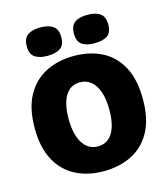

<svg xmlns="http://www.w3.org/2000/svg" viewBox="-109 -797 784 896"><g transform="rotate(-15 283.5 -348.5)"><path d="M282 14Q206 14 147 -16.5Q88 -47 55 -108.5Q22 -170 22 -263Q22 -360 56.5 -421.5Q91 -483 150.5 -512.5Q210 -542 285 -542Q363 -542 421.5 -511.5Q480 -481 512.5 -419.5Q545 -358 545 -264Q545 -167 510.5 -105.5Q476 -44 416.5 -15Q357 14 282 14ZM286 -105Q317 -105 338 -122.5Q359 -140 370 -174Q381 -208 381 -255Q381 -307 369 -342.5Q357 -378 334.5 -397Q312 -416 280 -416Q250 -416 229 -398.5Q208 -381 197 -347Q186 -313 186 -265Q186 -189 212.5 -147Q239 -105 286 -105ZM395 -574Q356 -574 334.5 -589Q313 -604 313 -642Q313 -680 334.5 -695.5Q356 -711 395 -711Q436 -711 457.5 -695.5Q479 -680 479 -642Q479 -604 457.5 -589Q436 -574 395 -574ZM168 -574Q129 -574 107 -589Q85 -604 85 -642Q85 -680 107 -695.5Q129 -711 168 -711Q208 -711 230 -695.5Q252 -680 252 -642Q252 -604 230 -589Q208 -574 168 -574Z"/></g></svg>

Font: Bricolage Grotesque 96pt ExtraBold
Style: Regular
Weight: 800
Designer: Mathieu Triay
Foundry: Atelier Triay
Version: Version 1.001;gftools[0.9.33.dev8+g029e19f]